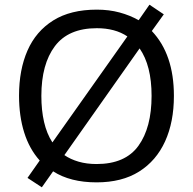

<svg xmlns="http://www.w3.org/2000/svg" viewBox="-20 -766 821 817"><path d="M720 -358Q720 -247 682.5 -164.5Q645 -82 572 -36Q499 10 391 10Q279 10 206 -37L158 31L97 -9L149 -83Q105 -132 83 -202Q61 -272 61 -359Q61 -469 97 -551Q133 -633 206.5 -679Q280 -725 392 -725Q444 -725 488.5 -713Q533 -701 570 -680L616 -746L677 -705L626 -634Q720 -535 720 -358ZM156 -358Q156 -297 167.5 -247Q179 -197 203 -160L522 -611Q470 -646 392 -646Q271 -646 213.5 -569.5Q156 -493 156 -358ZM625 -358Q625 -487 574 -560L254 -106Q280 -88 314.5 -78Q349 -68 391 -68Q513 -68 569 -145.5Q625 -223 625 -358Z"/></svg>

Font: Noto Sans Lepcha
Style: Regular
Weight: 400
Designer: Monotype Design Team
Foundry: Monotype Imaging Inc.
Version: Version 2.006; ttfautohint (v1.8.4.7-5d5b)